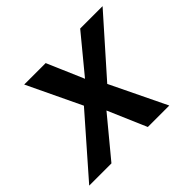

<svg xmlns="http://www.w3.org/2000/svg" viewBox="-150 -703 873 873"><g transform="rotate(-45 286.0 -267.0)"><path d="M-24 0H119L273 -186L353 0H491L361 -269L596 -534H452L306 -357L230 -534H92L216 -274Z"/></g></svg>

Font: Geist SemiBold
Style: Italic
Weight: 600
Italic angle: -12°
Designer: Basement.studio, Andrés Briganti, Mateo Zaragoza
Foundry: Basement.studio, Vercel, Andrés Briganti, Guido Ferreyra, Mateo Zaragoza
Version: Version 1.500